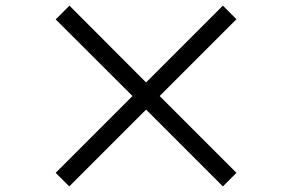

<svg xmlns="http://www.w3.org/2000/svg" viewBox="-20 -718 1040 684"><path d="M774 -53.9 500.4 -327.5 226.8 -53.9 178.4 -102.3 452 -375.9 178.4 -648.9 227.4 -697.9 500.4 -424.3 774 -697.9 822.4 -649.5 548.8 -375.9 822.4 -102.3Z"/></svg>

Font: Noto Sans HK Thin
Style: Regular
Weight: 100
Designer: Ryoko NISHIZUKA 西塚涼子 (kana, bopomofo & ideographs); Paul D. Hunt (Latin, Greek & Cyrillic); Sandoll Communications 산돌커뮤니
Foundry: Adobe
Version: Version 2.004-H2;hotconv 1.0.118;makeotfexe 2.5.65603